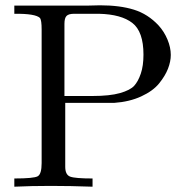

<svg xmlns="http://www.w3.org/2000/svg" viewBox="-20 -705 720 724"><path d="M226 -76Q226 -46 244.5 -39Q263 -32 329 -32V-1Q245 -4 171 -4Q97 -4 34 -1V-32Q108 -32 122.5 -40.5Q137 -49 137 -90V-594Q137 -628 131 -637Q114 -654 34 -653V-684H315Q337 -685 357 -685Q432 -685 485 -668.5Q538 -652 578 -609Q599 -586 611.5 -556Q624 -526 624 -498Q624 -473 613.5 -446Q603 -419 580 -390.5Q557 -362 512.5 -341.5Q468 -321 410 -317H226ZM521 -499Q521 -586 479 -618.5Q437 -651 354 -653H259Q239 -653 231 -645Q223 -637 223 -615V-343H328Q394 -343 432.5 -354Q471 -365 486 -381.5Q501 -398 511 -427.5Q521 -457 521 -499Z"/></svg>

Font: cwTeXMing
Style: Medium
Weight: 500
Version: Version 1.17